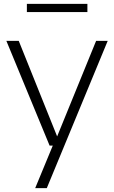

<svg xmlns="http://www.w3.org/2000/svg" viewBox="-20 -753 590 993"><path d="M236.5 0 13 -541.5H77L275.5 -47.5L477 -541.5H537L222 220H162L253 0ZM119 -690.5V-733H432V-690.5Z"/></svg>

Font: Encode Sans Semi Expanded Light
Style: Regular
Weight: 300
Width: 6
Designer: Multiple Designers
Foundry: Impallari Type
Version: Version 3.000; ttfautohint (v1.8.3) -l 8 -r 50 -G 200 -x 14 